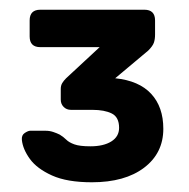

<svg xmlns="http://www.w3.org/2000/svg" viewBox="-20 -720 388 395"><path d="M169 -345Q118 -345 87 -359Q56 -373 41.5 -393Q27 -413 25 -432Q24 -442 31 -446.5Q38 -451 42 -451H74Q82 -451 89.5 -448.5Q97 -446 103 -443Q111 -438 116.5 -432.5Q122 -427 133 -423Q144 -419 166 -419Q193 -419 209 -429Q225 -439 225 -457Q225 -479 210 -486.5Q195 -494 170 -494H126Q117 -494 111 -500Q105 -506 105 -515V-537Q105 -544 108 -549Q111 -554 116 -559L185 -623H63Q41 -623 41 -645V-678Q41 -700 63 -700H277Q299 -700 299 -678V-649Q299 -639 296.5 -632Q294 -625 285 -616L217 -559Q266 -554 291 -527Q316 -500 316 -455Q316 -405 276.5 -375Q237 -345 169 -345Z"/></svg>

Font: Rubik Light Medium
Style: Regular
Weight: 500
Version: Version 2.104